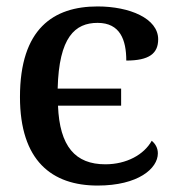

<svg xmlns="http://www.w3.org/2000/svg" viewBox="-20 -566 541 596"><path d="M283 10C409 10 470 -43 470 -90C470 -107 462 -120 451 -129C427 -86 373 -56 307 -56C214 -56 165 -111 160 -238H356V-291H159C163 -451 213 -495 283 -495C353 -495 372 -442 372 -378C443 -378 471 -400 471 -444C471 -509 382 -546 283 -546C146 -546 42 -477 42 -265C42 -67 141 10 283 10Z"/></svg>

Font: Noto Serif Medium
Style: Regular
Weight: 500
Designer: Monotype Design Team
Foundry: Monotype Imaging Inc.
Version: Version 2.013